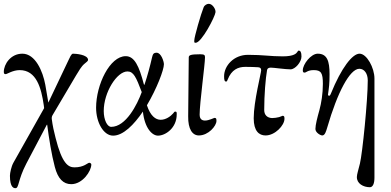

<svg xmlns="http://www.w3.org/2000/svg" viewBox="-30 -695 2048 1005"><path d="M51 290C70 290 63 247 108 161L215 -42H217C226 28 240 115 257 179C273 240 301 269 343 269C402 269 448 201 448 166C448 161 442 157 437 157C429 157 410 181 360 181C328 181 295 163 261 27C253 -3 245 -39 241 -72C240 -80 242 -87 245 -92L368 -300C382 -323 396 -348 412 -361C422 -369 431 -376 431 -381C431 -410 364 -414 352 -414C343 -414 335 -393 329 -381L223 -158L207 -252C194 -322 155 -414 87 -414C26 -414 -10 -359 -10 -319C-10 -309 -7 -307 0 -307C7 -307 37 -328 73 -328C161 -328 186 -234 199 -145C200 -141 200 -133 201 -129L40 157C29 177 22 211 22 225C22 288 43 290 51 290Z M562 15C615 15 671 -42 718 -111C727 -25 766 15 797 15C836 15 895 -25 895 -96C895 -105 896 -111 887 -111C883 -111 881 -107 876 -101C863 -86 838 -68 811 -68C784 -68 757 -89 739 -144C791 -232 828 -329 828 -359C828 -372 814 -419 790 -419C773 -419 770 -411 766 -395C755 -347 742 -299 727 -254C727 -252 726 -251 725 -251C724 -251 724 -252 723 -254C698 -349 674 -401 628 -401C545 -401 473 -252 473 -131C473 -54 512 15 562 15ZM552 -31C531 -31 513 -68 513 -114C513 -212 582 -321 637 -321C669 -321 682 -292 712 -213C688 -147 629 -31 552 -31Z M994 -471C1025 -471 1096 -608 1098 -631C1100 -647 1082 -675 1063 -675C1054 -675 1041 -669 1036 -657C1022 -623 987 -502 987 -484C987 -475 985 -471 994 -471ZM1011 14C1061 14 1103 -36 1103 -62C1103 -73 1102 -78 1093 -78C1090 -78 1064 -64 1043 -64C1029 -64 1015 -70 1015 -95C1015 -155 1043 -358 1043 -394C1043 -405 1042 -411 1019 -411C966 -411 958 -406 958 -394L955 -86C954 -19 977 14 1011 14Z M1360 14C1410 14 1459 -39 1459 -73C1459 -84 1458 -89 1449 -89C1448 -89 1441 -85 1431 -82C1418 -79 1407 -77 1394 -77C1369 -78 1353 -93 1353 -119C1353 -198 1360 -284 1368 -329C1370 -338 1378 -341 1388 -341C1402 -341 1464 -332 1491 -332C1515 -332 1548 -370 1548 -399C1548 -422 1543 -430 1533 -430C1527 -430 1529 -418 1509 -409C1498 -404 1480 -400 1450 -400C1384 -400 1349 -408 1268 -408C1193 -408 1143 -350 1143 -296C1143 -277 1145 -268 1154 -268C1158 -268 1160 -274 1162 -279C1182 -330 1216 -345 1254 -345C1272 -345 1313 -344 1321 -343C1331 -342 1337 -339 1337 -327C1337 -313 1298 -164 1298 -76C1298 -9 1326 14 1360 14Z M1906 285C1922 285 1930 265 1930 235V-284C1930 -340 1890 -414 1852 -414C1815 -414 1757 -341 1702 -205C1697 -193 1695 -194 1692 -194C1689 -194 1686 -197 1687 -201C1692 -238 1695 -255 1695 -307C1695 -376 1682 -414 1633 -414C1598 -414 1555 -359 1555 -327C1555 -317 1558 -315 1565 -315C1572 -315 1581 -328 1612 -328C1651 -328 1660 -313 1660 -256C1660 -204 1652 -156 1642 -119C1631 -80 1621 -41 1621 -20C1621 -1 1647 14 1657 14C1671 14 1677 -8 1683 -28C1736 -211 1801 -335 1851 -335C1877 -335 1895 -310 1895 -274C1895 -169 1867 108 1854 161C1847 191 1838 217 1838 231C1837 266 1872 285 1906 285Z"/></svg>

Font: EB Garamond
Style: Regular
Weight: 400
Designer: Georg Duffner and Octavio Pardo
Foundry: Georg Duffner
Version: Version 1.000;PS 001.000;hotconv 1.0.88;makeotf.lib2.5.64775